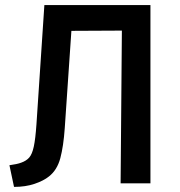

<svg xmlns="http://www.w3.org/2000/svg" viewBox="-20 -719 705 753"><path d="M35 14 17 -71Q32 -73 43.5 -75.5Q55 -78 63 -81Q83 -88 94.5 -101Q106 -114 112.5 -144Q119 -174 123 -232L154 -699H570V0H453L458 -599L260 -598L234 -217Q229 -145 216.5 -98.5Q204 -52 172 -27Q151 -10 115.5 2Q80 14 35 14Z"/></svg>

Font: Ruda
Style: Bold
Weight: 700
Designer: Mariela Monsalve and Angelina Sanchez
Foundry: Mariela Monsalve and Angelina Sanchez
Version: Version 2.000